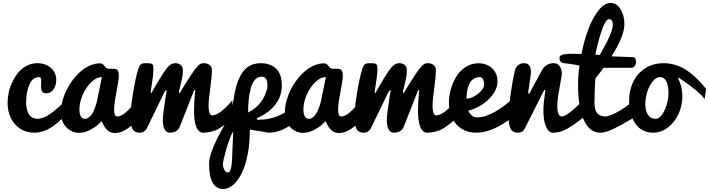

<svg xmlns="http://www.w3.org/2000/svg" viewBox="-20 -895 4782 1295"><path d="M213.4 0Q156.2 0 114 -28.6Q71.8 -57.1 51.5 -102.3Q31.2 -147.5 31.2 -201.7Q31.2 -236.3 39.3 -272.9Q47.4 -309.6 64.5 -344.5Q81.5 -379.4 104.7 -407.2Q127.9 -435.1 160.9 -451.9Q193.8 -468.8 231.4 -468.8Q287.1 -468.8 323.2 -436.8Q359.4 -404.8 359.4 -356Q359.4 -320.3 341.3 -293Q323.2 -265.6 293.9 -265.6Q272.5 -265.6 264.6 -276.9Q256.8 -288.1 256.8 -311.5Q256.8 -317.4 257.6 -330.1Q258.3 -342.8 258.3 -347.7Q258.3 -375 245.1 -375Q226.1 -375 210.9 -365.7Q195.8 -356.4 186.5 -340.3Q177.2 -324.2 170.9 -306.2Q164.6 -288.1 161.6 -267.3Q158.7 -246.6 157.5 -231.4Q156.2 -216.3 156.2 -202.1Q156.2 -182.6 159.7 -165.3Q163.1 -147.9 171.1 -130.9Q179.2 -113.8 195.3 -103.8Q211.4 -93.8 234.4 -93.8Q277.3 -93.8 337.9 -140.6Q398.4 -187.5 441.9 -242.7L475.6 -186Q438.5 -133.3 396.5 -92.8Q301.8 0 213.4 0Z M909.2 -228 932.6 -119.6Q919.4 -101.6 902.1 -82.5Q884.8 -63.5 861.1 -43.5Q837.4 -23.4 809.6 -10.5Q781.7 2.4 756.3 2.4Q725.1 2.4 703.4 -17.6Q681.6 -37.6 665.5 -78.6Q639.2 -47.9 596.4 -23.4Q553.7 1 513.2 1Q463.4 1 427 -37.1Q390.6 -75.2 390.6 -137.2Q390.6 -173.3 400.9 -212.4Q411.1 -251.5 429 -287.8Q446.8 -324.2 471.9 -357.2Q497.1 -390.1 525.6 -414.6Q554.2 -439 587.6 -453.4Q621.1 -467.8 653.8 -467.8Q667 -467.8 674.8 -460.9Q682.6 -454.1 688.2 -445.6Q693.8 -437 699.7 -434.6Q708.5 -430.7 724.1 -430.7Q727.5 -430.7 734.9 -430.9Q742.2 -431.2 746.1 -431.2Q763.2 -431.2 772.2 -422.1Q781.2 -413.1 781.2 -385.7Q781.2 -355.5 765.6 -275.1Q750 -194.8 750 -158.2Q750 -133.3 754.6 -121.3Q759.3 -109.4 772 -109.4Q806.6 -109.4 860.8 -168.5Q884.3 -193.8 909.2 -228ZM515.6 -158.2Q515.6 -93.8 553.7 -93.8Q570.8 -93.8 586.2 -109.1Q601.6 -124.5 611.8 -147.2Q622.1 -169.9 628.7 -191.9Q635.3 -213.9 637.7 -231.4L667.5 -375Q629.4 -375 593.3 -338.6Q557.1 -302.2 536.4 -252Q515.6 -201.7 515.6 -158.2Z M1078.1 -91.3Q1078.1 -110.4 1091.3 -201.7Q1096.7 -242.2 1104.5 -285.6H1097.2Q1090.3 -276.9 1080.3 -256.6Q1070.3 -236.3 1039.3 -171.1Q1008.3 -106 972.7 -34.2Q956.1 0 921.4 0Q902.3 0 889.4 -8.3Q876.5 -16.6 870.4 -32Q864.3 -47.4 861.8 -63.7Q859.4 -80.1 859.4 -102.1Q859.4 -159.7 877 -265.9Q894.5 -372.1 910.2 -420.9Q919.4 -451.7 929.2 -460.2Q939 -468.8 962.9 -468.8Q982.9 -468.8 992.2 -467.8Q1001.5 -466.8 1007.3 -461.4Q1013.2 -456.1 1013.9 -448.7Q1014.6 -441.4 1014.6 -424.3Q1014.6 -391.6 1004.9 -332Q997.1 -281.2 995.6 -272.5L1001 -266.6Q1001.5 -267.1 1017.1 -295.2Q1032.7 -323.2 1055.7 -361.1Q1078.6 -398.9 1095.7 -422.4Q1111.8 -445.3 1127.4 -457Q1143.1 -468.8 1163.6 -468.8Q1185.1 -468.8 1199.2 -456.5Q1213.4 -444.3 1213.4 -422.9Q1213.4 -399.9 1210 -378.7Q1206.5 -357.4 1199.2 -329.1Q1191.9 -300.8 1189.9 -290.5Q1186.5 -275.4 1186.5 -272.5L1191.9 -266.6Q1192.4 -267.1 1199.2 -278.6Q1206.1 -290 1216.8 -307.6Q1227.5 -325.2 1240 -345.2Q1252.4 -365.2 1266.6 -386.5Q1280.8 -407.7 1291.5 -422.4Q1309.1 -446.3 1322.5 -457.5Q1335.9 -468.8 1354.5 -468.8Q1378.4 -468.8 1393.8 -456.5Q1409.2 -444.3 1409.2 -422.9Q1409.2 -377.4 1397.9 -299.3Q1386.7 -221.2 1386.7 -176.3Q1386.7 -150.4 1393.6 -133.5Q1400.4 -116.7 1410.2 -116.7Q1446.8 -116.7 1499 -167Q1523.9 -190.4 1546.4 -217.8L1554.7 -102.5Q1546.4 -95.7 1526.9 -79.3Q1507.3 -63 1497.1 -54.9Q1486.8 -46.9 1467.8 -34.4Q1448.7 -22 1433.1 -15.9Q1417.5 -9.8 1395.8 -4.9Q1374 0 1351.1 0Q1288.6 0 1288.6 -152.3Q1288.6 -214.8 1296.9 -287.1H1289.6L1190.4 -34.7Q1178.2 -15.1 1163.1 -7.6Q1147.9 0 1126 0Q1078.1 0 1078.1 -91.3Z M1711.9 -97.2 1714.8 -86.9Q1881.8 -86.9 1985.8 -209.5L1991.2 -97.7Q1958 -57.1 1902.6 -28.6Q1847.2 0 1792 0Q1788.6 0 1780.8 -1.7Q1772.9 -3.4 1742.4 -8.8Q1711.9 -14.2 1665 -21V-12.2Q1665 74.2 1650.1 148.7Q1635.3 223.1 1610.4 273.2Q1585.4 323.2 1553.2 351.6Q1521 379.9 1486.3 379.9Q1390.1 379.9 1390.1 209.5Q1390.1 142.6 1465.3 0Q1497.1 -60.1 1541 -128.9Q1557.6 -245.1 1565.4 -280.8Q1592.8 -403.8 1653.3 -444.8Q1688.5 -468.8 1737.8 -468.8Q1802.2 -468.8 1841.6 -432.4Q1880.9 -396 1880.9 -317.9Q1880.9 -249.5 1839.1 -192.4Q1797.4 -135.3 1711.9 -97.2ZM1653.3 -136.2Q1752.9 -186 1781.2 -294.9Q1784.2 -307.1 1784.2 -320.3Q1784.2 -333.5 1781.2 -346.9Q1778.3 -360.4 1768.8 -369.1Q1759.3 -377.9 1743.7 -377.9Q1717.8 -377.9 1699.5 -356.9Q1681.2 -335.9 1671.4 -299.6Q1661.6 -263.2 1657.5 -223.1Q1653.3 -183.1 1653.3 -136.2ZM1483.4 215.3Q1483.4 222.2 1486.3 233.6Q1489.3 245.1 1497.3 256.6Q1505.4 268.1 1516.6 268.1Q1526.4 268.1 1532.5 255.9Q1538.6 243.7 1541.5 221.2Q1544.4 198.7 1545.4 178.5Q1546.4 158.2 1547.1 129.4Q1547.9 100.6 1548.8 88.4Q1551.3 43.5 1552.2 13.2Q1552.2 9.3 1552.5 1.5Q1552.7 -6.3 1553.2 -9.8Q1528.3 33.7 1505.9 112.8Q1483.4 191.9 1483.4 215.3Z M2419.9 -228 2443.4 -119.6Q2430.2 -101.6 2412.8 -82.5Q2395.5 -63.5 2371.8 -43.5Q2348.1 -23.4 2320.3 -10.5Q2292.5 2.4 2267.1 2.4Q2235.8 2.4 2214.1 -17.6Q2192.4 -37.6 2176.3 -78.6Q2149.9 -47.9 2107.2 -23.4Q2064.5 1 2023.9 1Q1974.1 1 1937.7 -37.1Q1901.4 -75.2 1901.4 -137.2Q1901.4 -173.3 1911.6 -212.4Q1921.9 -251.5 1939.7 -287.8Q1957.5 -324.2 1982.7 -357.2Q2007.8 -390.1 2036.4 -414.6Q2064.9 -439 2098.4 -453.4Q2131.8 -467.8 2164.6 -467.8Q2177.7 -467.8 2185.5 -460.9Q2193.4 -454.1 2199 -445.6Q2204.6 -437 2210.4 -434.6Q2219.2 -430.7 2234.9 -430.7Q2238.3 -430.7 2245.6 -430.9Q2252.9 -431.2 2256.8 -431.2Q2273.9 -431.2 2283 -422.1Q2292 -413.1 2292 -385.7Q2292 -355.5 2276.4 -275.1Q2260.7 -194.8 2260.7 -158.2Q2260.7 -133.3 2265.4 -121.3Q2270 -109.4 2282.7 -109.4Q2317.4 -109.4 2371.6 -168.5Q2395 -193.8 2419.9 -228ZM2026.4 -158.2Q2026.4 -93.8 2064.5 -93.8Q2081.5 -93.8 2096.9 -109.1Q2112.3 -124.5 2122.6 -147.2Q2132.8 -169.9 2139.4 -191.9Q2146 -213.9 2148.4 -231.4L2178.2 -375Q2140.1 -375 2104 -338.6Q2067.9 -302.2 2047.1 -252Q2026.4 -201.7 2026.4 -158.2Z M2588.9 -91.3Q2588.9 -110.4 2602.1 -201.7Q2607.4 -242.2 2615.2 -285.6H2607.9Q2601.1 -276.9 2591.1 -256.6Q2581.1 -236.3 2550 -171.1Q2519 -106 2483.4 -34.2Q2466.8 0 2432.1 0Q2413.1 0 2400.1 -8.3Q2387.2 -16.6 2381.1 -32Q2375 -47.4 2372.6 -63.7Q2370.1 -80.1 2370.1 -102.1Q2370.1 -159.7 2387.7 -265.9Q2405.3 -372.1 2420.9 -420.9Q2430.2 -451.7 2439.9 -460.2Q2449.7 -468.8 2473.6 -468.8Q2493.7 -468.8 2502.9 -467.8Q2512.2 -466.8 2518.1 -461.4Q2523.9 -456.1 2524.7 -448.7Q2525.4 -441.4 2525.4 -424.3Q2525.4 -391.6 2515.6 -332Q2507.8 -281.2 2506.3 -272.5L2511.7 -266.6Q2512.2 -267.1 2527.8 -295.2Q2543.5 -323.2 2566.4 -361.1Q2589.4 -398.9 2606.4 -422.4Q2622.6 -445.3 2638.2 -457Q2653.8 -468.8 2674.3 -468.8Q2695.8 -468.8 2710 -456.5Q2724.1 -444.3 2724.1 -422.9Q2724.1 -399.9 2720.7 -378.7Q2717.3 -357.4 2710 -329.1Q2702.6 -300.8 2700.7 -290.5Q2697.3 -275.4 2697.3 -272.5L2702.6 -266.6Q2703.1 -267.1 2710 -278.6Q2716.8 -290 2727.5 -307.6Q2738.3 -325.2 2750.7 -345.2Q2763.2 -365.2 2777.3 -386.5Q2791.5 -407.7 2802.2 -422.4Q2819.8 -446.3 2833.3 -457.5Q2846.7 -468.8 2865.2 -468.8Q2889.2 -468.8 2904.5 -456.5Q2919.9 -444.3 2919.9 -422.9Q2919.9 -377.4 2908.7 -299.3Q2897.5 -221.2 2897.5 -176.3Q2897.5 -150.4 2904.3 -133.5Q2911.1 -116.7 2920.9 -116.7Q2957.5 -116.7 3009.8 -167Q3034.7 -190.4 3057.1 -217.8L3065.4 -102.5Q3057.1 -95.7 3037.6 -79.3Q3018.1 -63 3007.8 -54.9Q2997.6 -46.9 2978.5 -34.4Q2959.5 -22 2943.8 -15.9Q2928.2 -9.8 2906.5 -4.9Q2884.8 0 2861.8 0Q2799.3 0 2799.3 -152.3Q2799.3 -214.8 2807.6 -287.1H2800.3L2701.2 -34.7Q2689 -15.1 2673.8 -7.6Q2658.7 0 2636.7 0Q2588.9 0 2588.9 -91.3Z M3191.4 0Q3132.3 0 3089.8 -28.8Q3047.4 -57.6 3027.6 -102.8Q3007.8 -147.9 3007.8 -203.6Q3007.8 -246.6 3020.5 -291.7Q3033.2 -336.9 3056.9 -377Q3080.6 -417 3119.9 -442.6Q3159.2 -468.3 3207 -468.3Q3262.7 -468.3 3299.1 -434.6Q3335.4 -400.9 3335.4 -346.2Q3335.4 -285.2 3279.1 -228.3Q3222.7 -171.4 3137.7 -147.9Q3152.3 -122.1 3166 -112.8Q3179.7 -103.5 3199.2 -103.5Q3252.4 -103.5 3317.9 -140.6Q3383.3 -177.7 3428.7 -222.2L3491.7 -156.7Q3449.7 -113.3 3400.4 -78.1Q3288.1 0 3191.4 0ZM3126.5 -229.5Q3149.4 -229.5 3177.5 -244.6Q3205.6 -259.8 3225.6 -282.5Q3245.6 -305.2 3245.6 -324.7Q3245.6 -346.7 3237.5 -360.8Q3229.5 -375 3217.8 -375Q3193.8 -375 3176.3 -363.8Q3158.7 -352.5 3149.4 -336.7Q3140.1 -320.8 3134.8 -299.1Q3129.4 -277.3 3127.9 -261.7Q3126.5 -246.1 3126.5 -229.5Z M3410.6 -102.1Q3410.6 -162.6 3423.8 -257.8Q3437 -353 3451.7 -416Q3457.5 -439.9 3473.4 -454.3Q3489.3 -468.8 3514.2 -468.8Q3561 -468.8 3561 -409.7Q3561 -393.6 3551.3 -332Q3541.5 -270.5 3541.5 -265.6H3551.3Q3551.8 -266.1 3590.1 -337.6Q3628.4 -409.2 3636.2 -422.9Q3663.6 -468.8 3716.3 -468.8Q3740.7 -468.8 3755.1 -448.2Q3769.5 -427.7 3769.5 -391.6Q3769.5 -387.7 3754.2 -304.7Q3738.8 -221.7 3738.8 -178.7Q3738.8 -147 3746.6 -128.2Q3754.4 -109.4 3770 -109.4Q3793.5 -109.4 3852.5 -160.6Q3874 -179.7 3906.7 -212.4L3915 -103L3890.6 -84.5Q3863.3 -63.5 3848.4 -53.2Q3833.5 -43 3808.1 -28.1Q3782.7 -13.2 3758.3 -6.6Q3733.9 0 3708.5 0Q3680.7 0 3662.8 -40Q3645 -80.1 3645 -152.3Q3645 -197.3 3658.7 -288.6H3650.9L3522.9 -34.7Q3513.7 -15.1 3501.7 -7.6Q3489.7 0 3472.7 0Q3453.6 0 3440.7 -8.3Q3427.7 -16.6 3421.6 -32Q3415.5 -47.4 3413.1 -63.7Q3410.6 -80.1 3410.6 -102.1Z M4269.5 -234.4V-109.4Q4165.5 -48.3 4114.5 -24.2Q4063.5 0 4029.8 0Q3956.1 0 3917.5 -85.9Q3878.9 -171.9 3878.9 -324.7Q3878.9 -384.3 3888.2 -453.1Q3877.4 -454.6 3851.6 -459.5Q3825.7 -464.4 3785.2 -468.8Q3773.9 -470.2 3767.1 -474.1Q3760.3 -478 3757.6 -484.6Q3754.9 -491.2 3754.4 -495.4Q3753.9 -499.5 3753.9 -506.3Q3753.9 -523.4 3785.4 -528.6Q3816.9 -533.7 3857.4 -532Q3897.9 -530.3 3901.9 -531.2Q3919.9 -622.6 3948.5 -698.5Q3977.1 -774.4 4016.8 -824.7Q4056.6 -875 4098.1 -875Q4139.6 -875 4165.5 -833Q4191.4 -791 4191.4 -731.9Q4191.4 -652.8 4105 -515.1Q4114.7 -514.2 4175.8 -512.2Q4236.8 -510.3 4251 -509.3Q4269.5 -508.8 4269.5 -476.1Q4269.5 -459.5 4260 -448.5Q4250.5 -437.5 4238.3 -437.5H4050.8Q4019 -394 3995.6 -365.2Q3994.1 -346.2 3992.2 -305.7Q3989.3 -238.3 3989.3 -205.1Q3989.3 -154.3 4007.6 -131.8Q4025.9 -109.4 4061 -109.4Q4093.3 -109.4 4160.4 -148.7Q4227.5 -188 4269.5 -234.4ZM4113.3 -727.5Q4113.3 -765.6 4087.4 -765.6Q4048.3 -765.6 3995.1 -527.3Q4000 -526.4 4010 -525.4Q4020 -524.4 4024.9 -523.9Q4113.3 -675.3 4113.3 -727.5Z M4558.1 -371.1 4554.2 -365.7Q4582.5 -309.6 4582.5 -245.6Q4582.5 -187 4558.6 -131.1Q4534.7 -75.2 4488 -37.6Q4441.4 0 4384.3 0Q4351.1 0 4323.7 -12.2Q4296.4 -24.4 4278.1 -45.2Q4259.8 -65.9 4247.1 -93.8Q4234.4 -121.6 4228.8 -151.6Q4223.1 -181.6 4223.1 -213.4Q4223.1 -285.2 4250.7 -342.8Q4278.3 -400.4 4332 -434.6Q4385.7 -468.8 4456.5 -468.8Q4501 -468.8 4542.7 -454.8Q4584.5 -440.9 4620.1 -415Q4655.8 -389.2 4684.3 -360.8Q4712.9 -332.5 4742.2 -295.9L4732.9 -227.1Q4691.4 -282.2 4558.1 -371.1ZM4403.3 -93.8Q4424.8 -93.8 4445.1 -121.8Q4465.3 -149.9 4477.1 -190.4Q4488.8 -231 4488.8 -269Q4488.8 -316.4 4474.6 -345.7Q4460.4 -375 4431.6 -375Q4405.8 -375 4382.3 -346.2Q4358.9 -317.4 4345.7 -275.4Q4332.5 -233.4 4332.5 -193.4Q4332.5 -149.4 4349.9 -121.6Q4367.2 -93.8 4403.3 -93.8Z"/></svg>

Font: iCiel Pacifico
Style: Regular
Weight: 400
Designer: Vernon Adams
Foundry: Vernon Adams
Version: Version 1.00 September 26, 2014, initial release